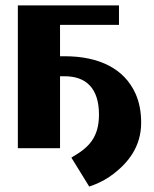

<svg xmlns="http://www.w3.org/2000/svg" viewBox="-20 -548 568 710"><path d="M46 0H202V-266H219C298 -266 346 -222 346 -124C346 -39 307 -2 250 31L244 35L310 142L315 140C348 129 377 113 401 94C454 53 502 -6 502 -94C502 -135 495 -171 481 -202C440 -293 348 -340 219 -340H202V-456H420V-528H46Z"/></svg>

Font: Aerodynamic
Style: Bd
Weight: 500
Designer: Google
Version: Version 2.000980; 2014